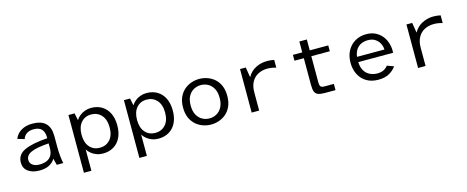

<svg xmlns="http://www.w3.org/2000/svg" viewBox="-40 -1285 5135 2113"><g transform="rotate(-15 2528.0 -229.0)"><path d="M255.3 12Q177.7 12 128.3 -23.9Q79 -59.8 79 -125.4Q79 -215.4 167.2 -256.7Q255.4 -298.1 429.3 -309.7V-320.8Q429.3 -378.8 400.7 -411.4Q372.1 -443.9 308.9 -443.9Q258.5 -443.9 227.4 -421.5Q196.4 -399 187.7 -364.7L109.1 -387.5Q130.5 -444.4 183.8 -475.9Q237.1 -507.4 310.7 -507.4Q412.1 -507.4 461.6 -458.8Q511.1 -410.3 511.1 -313.4V-191.5Q511.1 -126.3 516.5 -79.1Q521.8 -31.9 529.1 0H454.9L435.5 -74.8Q416.1 -38.8 372.5 -13.4Q328.8 12 255.3 12ZM274.6 -51.9Q318.8 -51.9 353.7 -65.9Q388.5 -79.8 408.9 -112.1Q429.3 -144.3 429.3 -197.5V-250.9Q297.1 -242.3 231.5 -215Q165.8 -187.7 165.8 -131.5Q165.8 -96.3 194.7 -74.1Q223.7 -51.9 274.6 -51.9Z M720.7 162V-496H790.6L807.4 -414.2Q824.4 -442.2 850.7 -462.9Q876.9 -483.7 910.1 -495.5Q943.2 -507.4 980.9 -507.4Q1049 -507.4 1101 -476.5Q1153 -445.6 1182 -387.3Q1210.9 -329 1210.9 -247.3Q1210.9 -165.6 1182 -107.4Q1153 -49.3 1101 -18.6Q1049 12 980.9 12Q941.8 12 907.9 -0.2Q874 -12.5 848.2 -33.5Q822.3 -54.5 806 -80.1V162ZM962.3 -58.3Q1033.5 -58.3 1078.5 -107.2Q1123.5 -156.1 1123.5 -247.3Q1123.5 -338.1 1078.5 -387.8Q1033.5 -437.4 962.3 -437.4Q891.9 -437.4 847.8 -387.5Q803.8 -337.5 803.8 -248.4Q803.8 -157.9 847.8 -108.1Q891.9 -58.3 962.3 -58.3Z M1352.7 162V-496H1422.6L1439.4 -414.2Q1456.4 -442.2 1482.7 -462.9Q1508.9 -483.7 1542.1 -495.5Q1575.2 -507.4 1612.9 -507.4Q1681 -507.4 1733 -476.5Q1785 -445.6 1814 -387.3Q1842.9 -329 1842.9 -247.3Q1842.9 -165.6 1814 -107.4Q1785 -49.3 1733 -18.6Q1681 12 1612.9 12Q1573.8 12 1539.9 -0.2Q1506 -12.5 1480.2 -33.5Q1454.3 -54.5 1438 -80.1V162ZM1594.3 -58.3Q1665.5 -58.3 1710.5 -107.2Q1755.5 -156.1 1755.5 -247.3Q1755.5 -338.1 1710.5 -387.8Q1665.5 -437.4 1594.3 -437.4Q1523.9 -437.4 1479.8 -387.5Q1435.8 -337.5 1435.8 -248.4Q1435.8 -157.9 1479.8 -108.1Q1523.9 -58.3 1594.3 -58.3Z M2212 12Q2166.5 12 2121.7 -3.3Q2076.9 -18.6 2040.4 -50.3Q2003.8 -82.1 1981.9 -131.3Q1960.1 -180.4 1960.1 -248.1Q1960.1 -315.8 1981.9 -364.8Q2003.8 -413.8 2040.4 -445.5Q2076.9 -477.1 2121.7 -492.3Q2166.5 -507.4 2212 -507.4Q2258.5 -507.4 2303.2 -492.3Q2347.8 -477.1 2384.4 -445.5Q2420.9 -413.8 2442.4 -364.8Q2463.9 -315.8 2463.9 -248.1Q2463.9 -180.4 2442.4 -131.3Q2420.9 -82.1 2384.4 -50.3Q2347.8 -18.6 2303.2 -3.3Q2258.5 12 2212 12ZM2212 -58Q2255.6 -58 2293.1 -78.5Q2330.5 -99 2353.8 -141.4Q2377.1 -183.7 2377.1 -248.1Q2377.1 -313.5 2353.7 -355.2Q2330.2 -396.9 2292.8 -417.2Q2255.4 -437.4 2212 -437.4Q2168.9 -437.4 2131.3 -417.2Q2093.8 -396.9 2070.3 -355.2Q2046.9 -313.5 2046.9 -248.1Q2046.9 -183.7 2070.2 -141.4Q2093.5 -99 2131.1 -78.5Q2168.6 -58 2212 -58Z M2675.6 0V-496H2741.3L2760.1 -380.6Q2795.5 -443.9 2856 -474.2Q2916.5 -504.5 2985.8 -504.5Q3005.5 -504.5 3027.6 -501.9Q3049.7 -499.3 3065.2 -495.7V-407.5Q3042.3 -414.6 3017 -418.7Q2991.7 -422.8 2968 -422.8Q2908.3 -422.8 2861.7 -399Q2815.1 -375.3 2788 -327.6Q2760.9 -279.9 2760.9 -207.3V0Z M3508.9 0Q3462.2 0 3435 -9.6Q3407.7 -19.1 3396.3 -45.7Q3384.8 -72.2 3384.8 -123.6V-429.5H3278.2V-496H3384.8V-620H3470.1V-496H3680.8V-429.5H3470.1V-135.9Q3470.1 -95.4 3481.7 -83.1Q3493.3 -70.8 3528.2 -70.8H3630.8V0Z M4117.8 12Q4039.7 12 3983.7 -21.5Q3927.6 -55 3897.9 -113.7Q3868.1 -172.3 3868.1 -247Q3868.1 -326.7 3900.4 -385.1Q3932.8 -443.4 3988.5 -475.4Q4044.3 -507.4 4114.4 -507.4Q4173.5 -507.4 4219.1 -485.1Q4264.6 -462.7 4294.8 -424.3Q4325 -386 4339 -336.5Q4353 -286.9 4349.4 -233H3952.7Q3954.4 -182.7 3970.3 -149.2Q3986.2 -115.7 4011 -95.6Q4035.8 -75.4 4064.9 -66.7Q4093.9 -58 4121.7 -58Q4168.8 -58 4198.5 -73.9Q4228.1 -89.9 4245.7 -113.8L4320.9 -86.6Q4292.5 -44.8 4243.5 -16.4Q4194.4 12 4117.8 12ZM3953.9 -292.4H4266.2Q4265.4 -328.4 4248.1 -361.9Q4230.9 -395.4 4198 -417.1Q4165.1 -438.8 4115.8 -438.8Q4078 -438.8 4043.6 -424.8Q4009.2 -410.8 3985.4 -378.7Q3961.6 -346.6 3953.9 -292.4Z M4571.6 0V-496H4637.3L4656.1 -380.6Q4691.5 -443.9 4752 -474.2Q4812.5 -504.5 4881.8 -504.5Q4901.5 -504.5 4923.6 -501.9Q4945.7 -499.3 4961.2 -495.7V-407.5Q4938.3 -414.6 4913 -418.7Q4887.7 -422.8 4864 -422.8Q4804.3 -422.8 4757.7 -399Q4711.1 -375.3 4684 -327.6Q4656.9 -279.9 4656.9 -207.3V0Z"/></g></svg>

Font: Atkinson Hyperlegible Mono ExtraLight
Style: Regular
Weight: 200
Monospace: yes
Designer: Elliott Scott, Megan Eiswerth, Linus Boman, Theodore Petrosky, Letters from Sweden
Foundry: Applied Design Works, Letters from Sweden
Version: Version 2.001